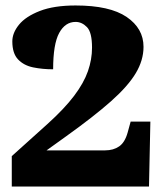

<svg xmlns="http://www.w3.org/2000/svg" viewBox="-20 -681 599 701"><path d="M23 0V-111L153 -228Q215 -284 250.5 -331Q286 -378 301 -421Q316 -464 316 -507Q316 -563 297.5 -582Q279 -601 256 -601Q218 -601 196 -560.5Q174 -520 174 -428Q135 -428 101 -435Q67 -442 46 -464Q25 -486 25 -530Q25 -561 49.5 -591Q74 -621 125.5 -641Q177 -661 256 -661Q381 -661 442.5 -619Q504 -577 504 -510Q504 -461 475.5 -413.5Q447 -366 385 -311Q323 -256 221 -183L150 -132H364Q394 -132 415 -146.5Q436 -161 446 -197L457 -237H529L524 0Z"/></svg>

Font: Noto Serif Telugu Black
Style: Regular
Weight: 900
Designer: Jelle Bosma - Monotype Design Team
Foundry: Monotype Imaging Inc.
Version: Version 2.005; ttfautohint (v1.8.4.7-5d5b)